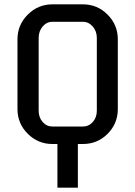

<svg xmlns="http://www.w3.org/2000/svg" viewBox="-20 -660 620 880"><path d="M520 -160.2Q520 -93.8 473.4 -46.9Q426.8 0 359.9 0H336.9V200.2H243.2V0H220.2Q154.3 0 107.2 -46.9Q60.1 -93.8 60.1 -160.2V-480Q60.1 -545.9 107.2 -593Q154.3 -640.1 220.2 -640.1H359.9Q426.3 -640.1 473.1 -593Q520 -545.9 520 -480ZM423.8 -152.8V-485.8Q423.8 -517.1 405 -538.6Q386.2 -560.1 359.9 -560.1H220.2Q193.8 -560.1 175.5 -538.6Q157.2 -517.1 157.2 -485.8V-152.8Q157.2 -121.6 175.5 -100.8Q193.8 -80.1 220.2 -80.1H359.9Q386.7 -80.1 405.3 -100.8Q423.8 -121.6 423.8 -152.8Z"/></svg>

Font: Laconic
Style: Regular
Weight: 400
Designer: Robby Woodard
Version: Version 1.000